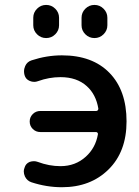

<svg xmlns="http://www.w3.org/2000/svg" viewBox="-20 -784 574 792"><path d="M146.5 -239.3Q127.9 -239.3 115.2 -252Q102.5 -264.6 102.5 -282.7Q102.5 -300.8 115.2 -313.5Q127.9 -326.2 146.5 -326.2H377Q380.9 -326.2 383.3 -329.1Q385.7 -332 385.7 -335.9Q376 -394.5 337.9 -428.7Q296.9 -465.8 229.5 -465.8Q182.6 -465.8 136.7 -449.2Q128.9 -446.3 121.1 -446.3Q111.3 -446.3 102.5 -450.2Q85.9 -457 81.1 -474.6Q79.1 -482.4 79.1 -489.3Q79.1 -501 84 -511.7Q91.8 -529.3 110.4 -535.2Q172.9 -555.7 235.4 -555.7Q361.3 -555.7 431.6 -483.4Q502 -411.1 502 -283.2Q502 -158.2 427.7 -85Q353.5 -11.7 235.4 -11.7Q171.9 -11.7 109.4 -32.2Q91.8 -38.1 83 -55.7Q78.1 -66.4 78.1 -77.1Q78.1 -84 81.1 -91.8Q85.9 -109.4 102.5 -116.2Q111.3 -119.1 120.1 -119.1Q127.9 -119.1 135.7 -116.2Q182.6 -98.6 229.5 -98.6Q291 -98.6 334 -137.7Q374 -173.8 383.8 -229.5Q384.8 -233.4 382.3 -236.3Q379.9 -239.3 376 -239.3ZM117.2 -679.7V-710.9Q117.2 -732.4 132.8 -748Q148.4 -763.7 170.4 -763.7Q192.4 -763.7 208 -748Q223.6 -732.4 223.6 -710.9V-679.7Q223.6 -658.2 208 -642.6Q192.4 -627 170.4 -627Q148.4 -627 132.8 -642.6Q117.2 -658.2 117.2 -679.7ZM316.4 -679.7V-710.9Q316.4 -732.4 332 -748Q347.7 -763.7 369.6 -763.7Q391.6 -763.7 407.2 -748Q422.9 -732.4 422.9 -710.9V-679.7Q422.9 -658.2 407.2 -642.6Q391.6 -627 369.6 -627Q347.7 -627 332 -642.6Q316.4 -658.2 316.4 -679.7Z"/></svg>

Font: Gen Jyuu GothicX Medium
Style: Regular
Weight: 500
Designer: Ryoko NISHIZUKA (kana &amp; ideographs); Paul D. Hunt (Latin, Greek &amp; Cyrillic); Wenlong ZHANG (bopomofo); Sandoll C
Version: Version 1.058.20140828